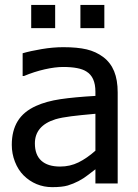

<svg xmlns="http://www.w3.org/2000/svg" viewBox="-20 -752 565 787"><path d="M206.1 -636.7H107.9V-731.9H206.1ZM407.7 -636.7H309.6V-731.9H407.7ZM371.1 -58.1Q357.9 -48.3 341.3 -35.2Q304.2 -5.9 257.8 8.3Q234.4 15.1 193.8 15.1Q160.2 15.1 130.1 2.7Q100.1 -9.8 76.7 -33.2Q54.2 -55.7 41.3 -88.9Q28.3 -122.1 28.3 -158.2Q28.3 -215.8 52.5 -255.4Q76.7 -294.9 127.9 -317.9Q169.9 -336.9 227.8 -345.5Q285.6 -354 371.1 -358.9V-376.5Q371.1 -436.5 334 -459Q305.2 -477.5 238.8 -477.5Q206.1 -477.5 163.1 -467.8Q120.1 -458 78.1 -440.4H72.8V-533.7Q104.5 -543 150.9 -550.8Q197.3 -558.6 239.3 -558.6Q296.9 -558.6 335.2 -549.6Q373.5 -540.5 403.3 -518.1Q433.1 -495.6 447.8 -460Q462.4 -424.3 462.4 -373V0H371.1ZM371.1 -285.6 361.3 -284.7Q311 -280.3 271.7 -275.4Q232.4 -270.5 207.5 -263.2Q123 -236.8 123 -164.1Q123 -117.2 149.4 -93.3Q175.8 -69.3 226.6 -69.3Q267.1 -69.3 301.8 -86.4Q336.4 -103.5 371.1 -134.3Z"/></svg>

Font: SG Kara Bold
Style: Regular
Weight: 400
Designer: Damoon Khanjanzadeh
Version: Version 1.000